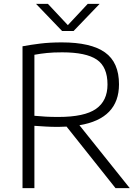

<svg xmlns="http://www.w3.org/2000/svg" viewBox="-20 -965 720 985"><path d="M95.5 0V-727.5Q138 -735.5 186.8 -741.5Q235.5 -747.5 297 -747.5Q446.5 -747.5 518.5 -696.2Q590.5 -645 590.5 -532.5Q590.5 -356.5 387.5 -322.5L645.5 0H572.5L321.5 -315.5Q300.5 -314 278.5 -314Q242 -314 214.2 -315.8Q186.5 -317.5 156.5 -319.5V0ZM279.5 -365Q413 -365 472.2 -406.2Q531.5 -447.5 531.5 -531.5Q531.5 -622 476.5 -659.2Q421.5 -696.5 299 -696.5Q253.5 -696.5 221.2 -693.2Q189 -690 156.5 -684V-371Q190.5 -368 215.8 -366.5Q241 -365 279.5 -365ZM298.5 -806 165 -945H226L328 -836L430 -945H491L357.5 -806Z"/></svg>

Font: Encode Sans SemiExpanded SemiExpanded Light
Style: Regular
Weight: 300
Width: 6
Designer: Multiple Designers
Foundry: Impallari Type
Version: Version 3.000; ttfautohint (v1.8.3) -l 8 -r 50 -G 200 -x 14 